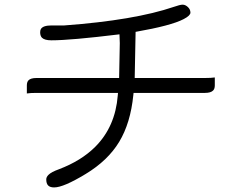

<svg xmlns="http://www.w3.org/2000/svg" viewBox="-20 -759 1040 831"><path d="M804.2 -704.1Q804.2 -718.3 793.2 -728.5Q782.2 -738.8 770.5 -738.8Q759.3 -738.8 732.9 -729.5Q562.5 -671.4 258.3 -648.9H203.1Q165.5 -648.9 156.7 -632.8Q153.8 -627.4 153.8 -619.1Q153.8 -604 161.6 -595.7Q173.3 -584.5 202.1 -584.5Q285.6 -584.5 497.1 -610.4L498.5 -572.3L495.6 -421.4H137.7Q113.3 -421.4 103.5 -411.6Q96.2 -404.3 96.2 -389.2V-354.5Q111.8 -356.9 137.7 -356.9H490.7L489.7 -345.7Q479 -210.4 392.1 -123.5Q331.5 -63 234.9 -26.4Q202.1 -14.6 189.5 -2Q180.2 7.3 180.2 17.6Q180.2 35.6 188.5 43.9Q196.8 52.2 214.4 52.2Q254.9 52.2 350.6 -5.9Q446.8 -64 495.8 -145Q544.9 -226.1 557.1 -347.7L558.1 -356.9H867.2Q892.1 -356.9 902.3 -367.2Q909.7 -374.5 909.7 -389.2V-423.8Q894 -421.4 867.2 -421.4H563L566.9 -621.1Q720.7 -647.9 774.9 -676.3Q790 -684.1 797.1 -691.2Q804.2 -698.2 804.2 -704.1Z"/></svg>

Font: YuPearl-ExtraLight
Style: ExtraLight
Weight: 200
Designer: Max Yao
Foundry: Max-Everyday
Version: Version 1.011; ttfautohint (v1.8.3)